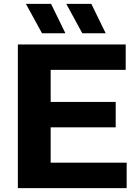

<svg xmlns="http://www.w3.org/2000/svg" viewBox="-20 -969 712 989"><path d="M241 -131H632.5V0H72V-740H627.5V-609H241V-444H576V-313H241ZM196.5 -797.5 113.5 -949H243L317 -797.5ZM404 -797.5 321.5 -949H450.5L524.5 -797.5Z"/></svg>

Font: Encode Sans Semi Expanded
Style: Bold
Weight: 700
Width: 6
Designer: Multiple Designers
Foundry: Impallari Type
Version: Version 2.000